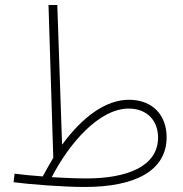

<svg xmlns="http://www.w3.org/2000/svg" viewBox="-20 -731 729 764"><path d="M318 13C513 13 643 -49 643 -185C643 -272 588 -334 493 -334C401 -334 308 -266 227 -155L208 -711H173L192 -103C178 -79 164 -55 150 -29C107 -32 67 -36 38 -40L34 -6C91 2 230 13 318 13ZM492 -299C568 -299 609 -248 609 -184C609 -67 482 -21 324 -21C284 -21 234 -23 186 -26C253 -157 373 -299 492 -299Z"/></svg>

Font: Noto Sans Arabic UI Cn XLt
Style: Regular
Weight: 200
Width: 3
Designer: Monotype Design Team, Nadine Chahine and Nizar Qandah
Foundry: Monotype Imaging Inc.
Version: Version 2.010